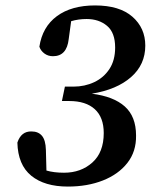

<svg xmlns="http://www.w3.org/2000/svg" viewBox="-20 -673 587 707"><path d="M230 14Q144 14 95 -26Q46 -66 44 -148Q58 -190 96 -189Q121 -189 134.5 -173Q148 -157 149 -121L151 -45Q165 -41 181 -39Q197 -37 216 -37Q278 -37 320 -74.5Q362 -112 362 -183Q362 -241 329 -271Q296 -301 235 -301H208L219 -354H250Q292 -354 327 -370.5Q362 -387 383 -419Q404 -451 404 -498Q404 -553 374 -578Q344 -603 299 -603Q269 -603 242 -595L233 -529Q226 -466 175 -466Q157 -466 143.5 -476Q130 -486 125 -501Q136 -574 189.5 -613.5Q243 -653 330 -653Q420 -653 467.5 -611.5Q515 -570 515 -505Q515 -435 462.5 -389Q410 -343 318 -328Q398 -318 439.5 -281Q481 -244 481 -174Q482 -115 449 -73Q416 -31 359 -8.5Q302 14 230 14Z"/></svg>

Font: Source Serif 4 SmText Semibold
Style: Italic
Weight: 600
Italic angle: -12°
Designer: Frank Grießhammer
Foundry: Adobe
Version: Version 4.005;hotconv 1.1.0;makeotfexe 2.6.0